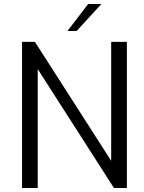

<svg xmlns="http://www.w3.org/2000/svg" viewBox="-20 -947 723 967"><path d="M91 -736H156L540 -137V-736H619V0H554L170 -599V0H91ZM424 -927H491L366 -791H320Z"/></svg>

Font: Exo
Style: Regular
Weight: 400
Designer: Natanael Gama
Foundry: Natanael Gama
Version: Version 1.500; ttfautohint (v1.6)